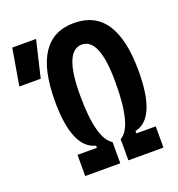

<svg xmlns="http://www.w3.org/2000/svg" viewBox="-133 -809 847 914"><g transform="rotate(-20 290.5 -351.5)"><path d="M143.6 0V-107.4H241.7V-118.2Q129.9 -146 129.9 -383.3Q129.9 -703.1 341.8 -703.1Q553.7 -703.1 553.7 -383.3Q553.7 -142.6 441.9 -119.6V-107.4H540V0H362.3V-107.4Q431.6 -144 431.6 -371.1Q431.6 -593.8 341.8 -593.8Q252 -593.8 252 -371.1Q252 -148.4 321.3 -107.4V0ZM-5.4 -507.8 26.4 -693.4H147L103 -507.8Z"/></g></svg>

Font: Cascadia Mono PL SemiBold
Style: Regular
Weight: 600
Monospace: yes
Designer: Aaron Bell
Foundry: Saja Typeworks
Version: Version 2404.023; ttfautohint (v1.8.4)